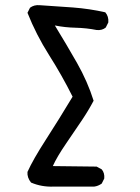

<svg xmlns="http://www.w3.org/2000/svg" viewBox="-20 -729 540 740"><path d="M187.5 -9.8Q140.6 -7.8 99.6 -25.4Q84 -44.9 85.9 -66.4Q107.4 -114.3 157.2 -191.4Q207 -268.6 259.8 -356.4Q218.8 -438.5 168.9 -517.1Q119.1 -595.7 85.9 -679.7L95.7 -699.2Q111.3 -710.9 132.8 -709Q197.3 -705.1 261.2 -700.2Q325.2 -695.3 385.7 -681.6Q399.4 -666 397.5 -642.6L387.7 -623Q374 -611.3 352.5 -613.3Q313.5 -621.1 272 -622.1Q230.5 -623 191.4 -630.9Q236.3 -557.6 276.9 -486.3Q317.4 -415 340.8 -340.8Q321.3 -303.7 296.4 -266.6Q271.5 -229.5 235.4 -176.8Q199.2 -124 183.6 -88.9L352.5 -86.9L372.1 -76.2Q383.8 -62.5 381.8 -41L372.1 -21.5Q358.4 -11.7 342.8 -9.8Z"/></svg>

Font: JasonHandwriting4
Style: Regular
Weight: 400
Version: Version 1.01.21